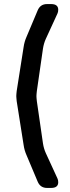

<svg xmlns="http://www.w3.org/2000/svg" viewBox="-20 -827 346 943"><path d="M165 65Q178 96 211 96H231Q266 96 266 68Q266 57 262 49L205 -75Q200 -86 196.5 -98Q193 -110 191 -123L161 -330Q160 -339 159.5 -345Q159 -351 159 -355Q159 -359 159.5 -365Q160 -371 161 -380L191 -588Q193 -601 196.5 -613Q200 -625 205 -636L262 -760Q266 -768 266 -779Q266 -807 231 -807H211Q178 -807 165 -776L109 -643Q105 -634 101.5 -622Q98 -610 96 -596L62 -380Q61 -371 60.5 -365Q60 -359 60 -355Q60 -353 60.5 -346.5Q61 -340 62 -330L96 -115Q98 -101 101.5 -89Q105 -77 109 -68Z"/></svg>

Font: WDXL Lubrifont SC
Style: Regular
Weight: 400
Designer: [WDXL Lubrifont] Copyright 2020-2022 (c) NightFurySL2001, Skr-ZERO; [ZCOOL QingKe HuangYou] Copyright 2018-2022 (c) The 
Version: Version 2.001;hotconv 1.1.1;makeotfexe 2.6.0